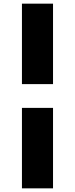

<svg xmlns="http://www.w3.org/2000/svg" viewBox="-20 -810 410 1050"><path d="M100 220H270V-220H100ZM100 -350H270V-790H100Z"/></svg>

Font: Unageo
Style: Black
Weight: 900
Designer: Richard Sepsi
Foundry: Richard Sepsi
Version: Version 2.000